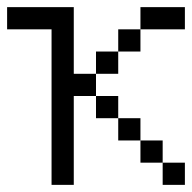

<svg xmlns="http://www.w3.org/2000/svg" viewBox="-20 -520 540 540"><path d="M500 0V-62.5H437.5V0ZM500 -437.5V-500H375V-437.5H312.5V-375H250V-312.5H187.5V-500H0V-437.5H125V0H187.5Q187.5 0 187.5 -250H250V-187.5H312.5V-125H375V-62.5H437.5V-125H375V-187.5H312.5V-250H250V-312.5H312.5V-375H375V-437.5Z"/></svg>

Font: BFUnifontExMono
Style: Regular
Weight: 500
Version: Version 15.0.06